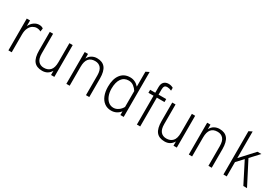

<svg xmlns="http://www.w3.org/2000/svg" viewBox="55 -1690 3852 2671"><g transform="rotate(30 1980.5 -355.0)"><path d="M97 -511H150V-421Q175 -471 213 -497Q251 -523 293 -523Q335 -523 359 -502L351 -450Q322 -468 284 -468Q254 -468 223 -450Q192 -432 171 -391Q150 -350 150 -286V0H97Z M782 -68Q736 12 643 12Q553 12 510 -42Q467 -96 467 -213V-511H520V-195Q520 -113 553 -74.5Q586 -36 644 -36Q708 -36 745 -76Q782 -116 782 -206V-511H835V0H782Z M1343 -316Q1343 -399 1309.5 -437Q1276 -475 1218 -475Q1081 -475 1081 -306V0H1028V-511H1081V-437Q1102 -480 1140 -501.5Q1178 -523 1222 -523Q1310 -523 1353 -468.5Q1396 -414 1396 -298V0H1343Z M1549 -256Q1549 -382 1603.5 -452.5Q1658 -523 1755 -523Q1837 -523 1896 -456V-696L1949 -722V0H1896V-59Q1839 12 1751 12Q1689 12 1643.5 -21Q1598 -54 1573.5 -114.5Q1549 -175 1549 -256ZM1896 -130V-385Q1875 -420 1840 -447Q1805 -474 1759 -474Q1685 -474 1645 -417Q1605 -360 1605 -256Q1605 -195 1624 -145.5Q1643 -96 1678 -67Q1713 -38 1759 -38Q1800 -38 1837 -63.5Q1874 -89 1896 -130Z M2214 0H2161V-463H2079V-511H2161V-601Q2161 -657 2188.5 -684.5Q2216 -712 2263 -712Q2302 -712 2337 -692V-646Q2301 -663 2270 -663Q2237 -663 2225.5 -645.5Q2214 -628 2214 -593V-511H2337V-463H2214Z M2749 -68Q2703 12 2610 12Q2520 12 2477 -42Q2434 -96 2434 -213V-511H2487V-195Q2487 -113 2520 -74.5Q2553 -36 2611 -36Q2675 -36 2712 -76Q2749 -116 2749 -206V-511H2802V0H2749Z M3310 -316Q3310 -399 3276.5 -437Q3243 -475 3185 -475Q3048 -475 3048 -306V0H2995V-511H3048V-437Q3069 -480 3107 -501.5Q3145 -523 3189 -523Q3277 -523 3320 -468.5Q3363 -414 3363 -298V0H3310Z M3871 0 3701 -334 3604 -230V0H3551V-696L3604 -722V-294L3803 -511H3866L3738 -373L3930 0Z"/></g></svg>

Font: Overpass ExtraLight
Style: Regular
Weight: 200
Designer: Delve Withrington, Thomas Jockin
Foundry: Delve Fonts
Version: Version 3.000;DELV;Overpass